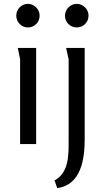

<svg xmlns="http://www.w3.org/2000/svg" viewBox="-20 -745 542 993"><path d="M185 -664C185 -697 157 -725 124 -725C91 -725 64 -697 64 -664C64 -631 91 -603 124 -603C158 -603 185 -630 185 -664ZM438 -664C438 -697 410 -725 377 -725C344 -725 316 -697 316 -664C316 -630 343 -603 377 -603C411 -603 438 -630 438 -664ZM167 -497H72L84 -438V0H167ZM418 -497H322L335 -438V-13C335 59 335 150 262 188L276 228C400 211 418 77 418 -25Z"/></svg>

Font: Rosario
Style: Regular
Weight: 400
Designer: Hector Gatti
Foundry: Omnibus Type
Version: Version 1.100